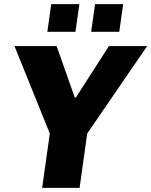

<svg xmlns="http://www.w3.org/2000/svg" viewBox="-20 -909 732 929"><path d="M342 -437H347L507 -686H692L402 -263L365 0H184L221 -263L50 -686H254ZM345 -755H209L228 -889H364ZM557 -755H421L440 -889H576Z"/></svg>

Font: Chivo ExtraBold Italic
Style: Regular
Weight: 800
Italic angle: -8.05°
Designer: Hector Gatti
Foundry: Omnibus-Type
Version: Version 1.007